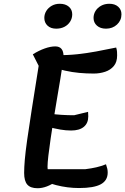

<svg xmlns="http://www.w3.org/2000/svg" viewBox="-20 -972 664 1018"><path d="M179 26Q142 26 125 7Q108 -12 108 -55Q108 -84 111.5 -125Q115 -166 124 -230Q133 -294 148 -389.5Q163 -485 185 -623L154 -684Q186 -704 217 -715Q248 -726 273 -726Q317 -726 317 -673Q317 -665 312.5 -634Q308 -603 300.5 -557Q293 -511 283.5 -456Q274 -401 265 -344.5Q256 -288 248.5 -237Q241 -186 236.5 -147Q232 -108 232 -88Q232 -63 243.5 -44.5Q255 -26 280 -12Q227 26 179 26ZM399 25Q338 25 277.5 9.5Q217 -6 176 -33L209 -75H433Q465 -79 491 -85Q517 -91 542 -101Q547 -86 549 -77Q551 -68 551 -57Q551 -15 514.5 5Q478 25 399 25ZM357 -280Q329 -280 300 -285Q271 -290 232 -300L246 -369Q276 -365 307.5 -363Q339 -361 373 -361L447 -379Q447 -373 447.5 -366.5Q448 -360 448 -355Q448 -319 424.5 -299.5Q401 -280 357 -280ZM477 -582Q438 -582 400 -585.5Q362 -589 324.5 -597.5Q287 -606 249 -619L273 -679Q340 -679 390.5 -684.5Q441 -690 489.5 -699Q538 -708 596 -720Q600 -707 600.5 -697Q601 -687 601 -678Q601 -643 583.5 -622Q566 -601 537.5 -591.5Q509 -582 477 -582ZM542 -820Q512 -820 494 -836Q476 -852 476 -877Q476 -897 486.5 -914Q497 -931 516 -941.5Q535 -952 560 -952Q589 -952 606.5 -936.5Q624 -921 624 -896Q624 -864 600.5 -842Q577 -820 542 -820ZM278 -820Q249 -820 232 -836Q215 -852 215 -877Q215 -897 225.5 -914Q236 -931 254.5 -941.5Q273 -952 297 -952Q327 -952 345 -936.5Q363 -921 363 -896Q363 -875 352 -857.5Q341 -840 322 -830Q303 -820 278 -820Z"/></svg>

Font: Lemonada
Style: Regular
Weight: 400
Designer: Mohamed Gaber (Arabic), Eduardo Tunni (Latin)
Foundry: Kief Type Foundry
Version: Version 4.005